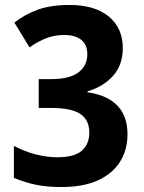

<svg xmlns="http://www.w3.org/2000/svg" viewBox="-20 -744 580 774"><path d="M475 -550Q475 -482 435.5 -438Q396 -394 333 -376V-372Q494 -348 494 -203Q494 -141 464.5 -93Q435 -45 376 -17.5Q317 10 227 10Q170 10 125.5 1Q81 -8 36 -27V-156Q79 -133 124.5 -121.5Q170 -110 210 -110Q280 -110 310 -136.5Q340 -163 340 -210Q340 -260 304 -284.5Q268 -309 183 -309H136V-425H184Q260 -425 296 -452Q332 -479 332 -525Q332 -564 307.5 -583.5Q283 -603 239 -603Q196 -603 160.5 -587.5Q125 -572 99 -553L38 -653Q80 -686 132.5 -705Q185 -724 260 -724Q362 -724 418.5 -677.5Q475 -631 475 -550Z"/></svg>

Font: Noto Sans Lao UI SemCond
Style: Bold
Weight: 700
Width: 4
Designer: Monotype Design Team
Foundry: Monotype Imaging Inc.
Version: Version 2.000; ttfautohint (v1.8.4.7-5d5b)